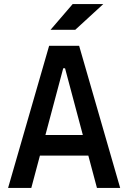

<svg xmlns="http://www.w3.org/2000/svg" viewBox="-20 -917 626 937"><path d="M19.5 0 219.7 -693.4H366.2L566.4 0H453.1L297.4 -584H288.6L132.8 0ZM114.7 -157.7V-258.3H466.3V-157.7ZM226.6 -771.5 334.5 -897H483.9L347.2 -771.5Z"/></svg>

Font: Cascadia Mono Medium
Style: Regular
Weight: 500
Monospace: yes
Designer: Aaron Bell
Foundry: Saja Typeworks
Version: Version 2407.024